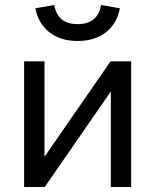

<svg xmlns="http://www.w3.org/2000/svg" viewBox="-20 -744 618 764"><path d="M157 -500V-120L420 -500H502V0H421V-380L158 0H76V-500ZM289 -581Q220 -581 176 -616Q132 -651 121 -711L196 -724Q209 -648 289 -648Q369 -648 382 -724L457 -711Q446 -651 402 -616Q358 -581 289 -581Z"/></svg>

Font: NT Somic
Style: Regular
Weight: 400
Designer: Ravid Balaliev — lead type designer, mastering
Michael Voronin — secret advisor, marketing
Ivan Kovalenko — best boy
Foundry: NT Type
Version: Version 0.7